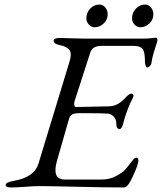

<svg xmlns="http://www.w3.org/2000/svg" viewBox="-20 -820 713 845"><path d="M418 -800Q433 -800 443.5 -787Q454 -774 454 -757Q454 -734 436.5 -717Q419 -700 397 -700Q382 -700 371 -712Q360 -724 360 -739Q360 -764 377 -782Q394 -800 418 -800ZM619 -800Q634 -800 644.5 -787Q655 -774 655 -757Q655 -734 638 -717Q621 -700 598 -700Q583 -700 572 -712Q561 -724 561 -739Q561 -764 578 -782Q595 -800 619 -800ZM247 -653Q251 -653 291.5 -651.5Q332 -650 356 -650H611Q626 -650 646 -652L665 -654Q673 -654 673 -644Q673 -639 668 -624.5Q663 -610 656 -586.5Q649 -563 646 -540Q645 -535 639 -529Q633 -523 629 -523Q624 -523 621 -531Q618 -539 618 -546Q618 -592 608 -604Q597 -618 570 -618H426Q386 -618 377 -588L308 -374Q305 -366 307 -357.5Q309 -349 315 -349L460 -352Q499 -353 531 -389Q548 -408 559 -408Q563 -408 566 -403.5Q569 -399 566 -392Q537 -337 520 -269Q514 -252 507 -252Q492 -252 492 -275Q492 -296 480 -307.5Q468 -319 455 -320Q432 -322 330 -322Q309 -322 298 -316.5Q287 -311 282 -291L231 -113Q207 -30 265 -30H430Q463 -30 491.5 -45.5Q520 -61 531.5 -74Q543 -87 565 -116Q572 -126 581 -126Q589 -126 589 -114Q589 -101 575 -67Q561 -33 547 -11Q537 5 524 5Q446 5 320 2Q194 -1 154 -1Q130 -1 92 2Q54 5 29 5Q5 5 5 -6Q5 -18 41 -24Q131 -40 149 -99L286 -549Q297 -584 286 -599.5Q275 -615 241 -622Q216 -627 216 -642Q216 -653 247 -653Z"/></svg>

Font: EB Garamond 12
Style: Italic
Weight: 400
Italic angle: -17°
Version: Version 0.016; ttfautohint (v1.8.4)